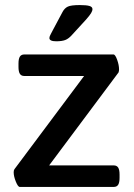

<svg xmlns="http://www.w3.org/2000/svg" viewBox="-20 -738 529 758"><path d="M34 -58Q34 -66 37 -70L312 -438H76Q64 -438 58.5 -446.5Q53 -455 53 -474V-487Q53 -506 58.5 -514.5Q64 -523 76 -523H428Q435 -523 442.5 -502Q450 -481 450 -464Q450 -458 448 -452L174 -85H429Q441 -85 446.5 -76.5Q452 -68 452 -49V-36Q452 -17 446.5 -8.5Q441 0 429 0H58Q51 0 42.5 -21Q34 -42 34 -58ZM175 -588Q175 -594 180.5 -603.5Q186 -613 187 -616L227 -691Q235 -706 248 -712Q261 -718 295 -718Q321 -718 333 -714.5Q345 -711 345 -702Q345 -695 339.5 -686Q334 -677 320 -661L265 -601Q251 -585 237.5 -580Q224 -575 202 -575Q175 -575 175 -588Z"/></svg>

Font: Asap-Medium
Style: Regular
Weight: 500
Designer: Pablo Cosgaya
Foundry: Omnibus-Type
Version: Version 2.000; ttfautohint (v1.8)